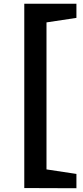

<svg xmlns="http://www.w3.org/2000/svg" viewBox="-20 -850 440 1020"><path d="M109 149V-830H386V-755L227 -731V50L386 74V150Z"/></svg>

Font: RocknRoll One
Style: Regular
Weight: 400
Designer: Fontworks Inc.
Foundry: Fontworks Inc.
Version: Version 1.100